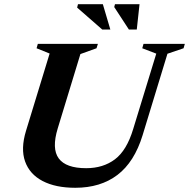

<svg xmlns="http://www.w3.org/2000/svg" viewBox="-20 -878 897 911"><path d="M254 -269Q224.5 -172.5 258.8 -126.2Q293 -80 389 -80Q469.5 -80 525.5 -122.2Q581.5 -164.5 612 -266L721.5 -623.5L655 -649L661 -670H857L851 -649L774.5 -623L656.5 -236Q617.5 -109 537.2 -48Q457 13 337 13Q243.5 13 182 -19.2Q120.5 -51.5 99 -112Q77.5 -172.5 103.5 -257.5L215.5 -624L153.5 -649L159.5 -670H444.5L438 -649L361.5 -621.5ZM503.5 -738H465L346 -842L350 -858H468ZM629 -738H591.5L522 -844.5L525.5 -858H642Z"/></svg>

Font: Newsreader 16pt
Style: Bold Italic
Weight: 700
Italic angle: -17°
Designer: Hugues Gentile
Foundry: Production Type
Version: Version 1.003; ttfautohint (v1.8.3)